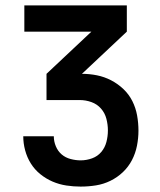

<svg xmlns="http://www.w3.org/2000/svg" viewBox="-20 -690 590 710"><path d="M278 0Q252 0 225.5 -4Q199 -8 174.5 -18.5Q150 -29 129 -46Q108 -63 94 -85.5Q80 -108 73 -134Q66 -160 66 -186H179Q179 -167 186.5 -149Q194 -131 208 -119Q222 -107 241 -102Q260 -97 278 -97Q300 -97 320.5 -104.5Q341 -112 354.5 -128Q368 -144 373.5 -165Q379 -186 379 -208Q379 -229 373.5 -250.5Q368 -272 353.5 -288.5Q339 -305 318 -312.5Q297 -320 275 -320H152V-417L318 -573H70V-670H449V-573L283 -417Q311 -417 338.5 -411.5Q366 -406 391 -393Q416 -380 436.5 -360.5Q457 -341 469.5 -316Q482 -291 487 -263Q492 -235 492 -207Q492 -179 486.5 -151Q481 -123 468 -98Q455 -73 434.5 -53.5Q414 -34 388.5 -21.5Q363 -9 335 -4.5Q307 0 278 0Z"/></svg>

Font: Lode Term
Style: Bold
Weight: 700
Monospace: yes
Designer: Belleve Invis
Foundry: Belleve Invis
Version: Version 29.2.0